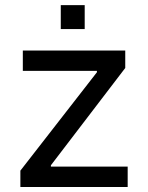

<svg xmlns="http://www.w3.org/2000/svg" viewBox="-20 -748 592 768"><path d="M61.5 0V-65.4L367.7 -459V-464.4H71.3V-545.9H481V-476.1L183.6 -86.9V-81.5H490.7V0ZM223.1 -631.8V-727.5H318.8V-631.8Z"/></svg>

Font: Atlassian Sans
Style: Regular
Weight: 400
Designer: Rasmus Andersson
Foundry: Modifications by Atlassian Pty Ltd, manufactured by rsms
Version: Version 4.001;git-9221beed3